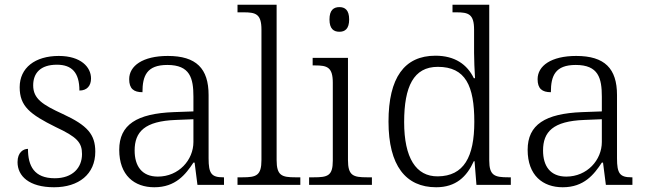

<svg xmlns="http://www.w3.org/2000/svg" viewBox="-20 -780 2735 810"><path d="M208 10C312 10 382 -45 382 -140C382 -213 349 -251 245 -299C160 -338 120 -363 120 -420C120 -471 150 -507 220 -507C283 -507 315 -474 315 -398C347 -398 364 -418 364 -449C364 -497 321 -544 228 -544C128 -544 63 -494 63 -412C63 -332 106 -298 215 -244C305 -202 326 -179 326 -130C326 -72 286 -28 211 -28C124 -28 98 -80 98 -152C79 -152 54 -138 54 -96C54 -37 103 10 208 10Z M631 10C721 10 763 -44 796 -94H801L813 0H925V-32H921C872 -32 860 -48 860 -112V-379C860 -491 808 -544 688 -544C582 -544 525 -502 525 -446C525 -406 544 -391 581 -391C581 -460 599 -506 686 -506C782 -506 796 -450 796 -372V-310L713 -307C557 -301 483 -254 483 -148C483 -40 547 10 631 10ZM646 -35C578 -35 548 -80 548 -145C548 -224 590 -269 722 -274L796 -277V-181C796 -105 734 -35 646 -35Z M982 0H1247V-32H1226C1169 -32 1147 -39 1147 -105V-760H982V-728H1008C1059 -728 1083 -721 1083 -655V-105C1083 -39 1061 -32 1003 -32H982Z M1412 -646C1435 -646 1453 -658 1453 -698C1453 -738 1435 -750 1412 -750C1388 -750 1370 -738 1370 -698C1370 -658 1388 -646 1412 -646ZM1284 0H1549V-32H1528C1470 -32 1448 -39 1448 -105V-536H1299V-504H1309C1360 -504 1384 -497 1384 -431V-102C1384 -38 1362 -32 1304 -32H1284Z M1820 10C1903 10 1949 -34 1979 -100H1982L1990 0H2135V-32H2124C2067 -32 2044 -39 2044 -103V-760H1889V-728H1905C1956 -728 1980 -721 1980 -655V-557C1980 -526 1982 -485 1984 -450H1979C1951 -508 1899 -545 1817 -545C1686 -545 1619 -452 1619 -267C1619 -81 1692 10 1820 10ZM1827 -36C1735 -35 1685 -114 1685 -265C1685 -415 1725 -498 1827 -498C1944 -498 1981 -418 1981 -266C1981 -118 1937 -37 1827 -36Z M2354 10C2444 10 2486 -44 2519 -94H2524L2536 0H2648V-32H2644C2595 -32 2583 -48 2583 -112V-379C2583 -491 2531 -544 2411 -544C2305 -544 2248 -502 2248 -446C2248 -406 2267 -391 2304 -391C2304 -460 2322 -506 2409 -506C2505 -506 2519 -450 2519 -372V-310L2436 -307C2280 -301 2206 -254 2206 -148C2206 -40 2270 10 2354 10ZM2369 -35C2301 -35 2271 -80 2271 -145C2271 -224 2313 -269 2445 -274L2519 -277V-181C2519 -105 2457 -35 2369 -35Z"/></svg>

Font: Noto Serif Light
Style: Regular
Weight: 300
Designer: Monotype Design Team
Foundry: Monotype Imaging Inc.
Version: Version 2.013